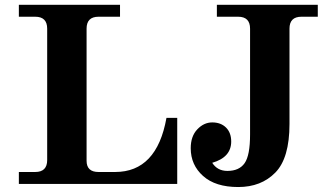

<svg xmlns="http://www.w3.org/2000/svg" viewBox="-20 -752 1333 785"><path d="M704.6 0H57.1V-48.8H124Q172.9 -48.8 172.9 -97.7V-634.8Q172.9 -683.6 124 -683.6H57.1V-732.4H470.7V-683.6H382.8Q334 -683.6 334 -634.8V-94.7Q334 -48.8 382.8 -48.8H450.7Q621.1 -48.8 660.6 -270H704.6ZM759.8 -146Q759.8 -194.8 786.6 -223.1Q813.5 -251.5 847.7 -251.5Q882.8 -251.5 904.1 -230.5Q925.3 -209.5 925.3 -173.3Q925.3 -108.9 847.7 -86.4Q868.7 -53.2 909.7 -53.2Q958 -53.2 980.2 -85Q1002.4 -116.7 1002.4 -202.1V-634.8Q1002.4 -683.6 953.6 -683.6H866.7V-732.4H1279.3V-683.6H1212.4Q1163.6 -683.6 1163.6 -634.8V-245.1Q1163.6 -105.5 1105.7 -46.4Q1047.9 12.7 954.1 12.7Q860.8 12.7 810.3 -32.5Q759.8 -77.6 759.8 -146Z"/></svg>

Font: Munson
Style: Bold
Weight: 700
Designer: Paul James MIller
Foundry: High-Logic / Made with FontCreator
Version: Version 2.10;May 5, 2019;FontCreator 11.5.0.2430 64-bit